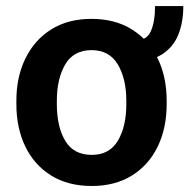

<svg xmlns="http://www.w3.org/2000/svg" viewBox="-20 -600 623 630"><path d="M281.2 10.3Q203.6 10.3 148.2 -23.9Q92.8 -58.1 63.2 -118.9Q33.7 -179.7 33.7 -258.8V-269Q33.7 -347.7 63.5 -408.4Q93.3 -469.2 148.4 -503.7Q203.6 -538.1 280.3 -538.1Q356.9 -538.1 412.4 -503.7Q467.8 -469.2 497.3 -408.7Q526.9 -348.1 526.9 -269V-258.8Q526.9 -179.2 497.3 -118.7Q467.8 -58.1 412.6 -23.9Q357.4 10.3 281.2 10.3ZM281.2 -91.8Q338.9 -91.8 366.7 -138.2Q394.5 -184.6 394.5 -258.8V-269Q394.5 -341.8 366.5 -388.7Q338.4 -435.5 280.3 -435.5Q221.7 -435.5 194.1 -388.7Q166.5 -341.8 166.5 -269V-258.8Q166.5 -184.1 194.1 -137.9Q221.7 -91.8 281.2 -91.8ZM411.6 -397.9 411.1 -464.4Q459.5 -464.4 474.1 -495.8Q488.8 -527.3 488.8 -580.1H581.5Q581.5 -526.9 564.9 -485.8Q548.3 -444.8 511.2 -421.4Q474.1 -397.9 411.6 -397.9Z"/></svg>

Font: Roboto Slab SemiBold
Style: Regular
Weight: 600
Designer: Google
Version: Version 2.001; ttfautohint (v1.8.3)